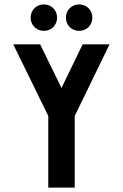

<svg xmlns="http://www.w3.org/2000/svg" viewBox="-20 -851 557 871"><path d="M199 0H319V-325L477 -650H355L259 -452L162 -650H40L199 -325ZM119 -771C119 -737 145 -711 179 -711C213 -711 239 -737 239 -771C239 -805 213 -831 179 -831C145 -831 119 -805 119 -771ZM279 -771C279 -737 305 -711 339 -711C373 -711 399 -737 399 -771C399 -805 373 -831 339 -831C305 -831 279 -805 279 -771Z"/></svg>

Font: Grotesk 03
Style: Bold
Weight: 500
Designer: Frank Adebiaye, contributions by Jérémy Landes, Ariel Martín Pérez
Foundry: Velvetyne Type Foundry
Version: Version 3.000;Glyphs 3.1.2 (3150)